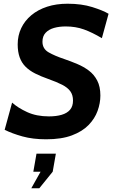

<svg xmlns="http://www.w3.org/2000/svg" viewBox="-20 -734 606 1031"><path d="M228 14Q156 14 100.5 -1.5Q45 -17 5 -37L45 -183Q76 -155 126 -132Q176 -109 243 -109Q282 -109 311 -117.5Q340 -126 356 -144.5Q372 -163 372 -194Q372 -224 357.5 -244Q343 -264 313.5 -279Q284 -294 239 -310Q199 -324 168.5 -339.5Q138 -355 117 -376Q96 -397 85.5 -426.5Q75 -456 75 -496Q75 -543 94 -583Q113 -623 148.5 -652.5Q184 -682 233 -698Q282 -714 343 -714Q418 -714 475.5 -696Q533 -678 563 -660L527 -529Q475 -560 430.5 -576Q386 -592 333 -592Q298 -592 270 -584Q242 -576 225 -558Q208 -540 208 -510Q208 -472 241 -453Q274 -434 325 -417Q360 -405 394.5 -390.5Q429 -376 457 -355Q485 -334 502 -301.5Q519 -269 519 -221Q519 -180 504 -138.5Q489 -97 455.5 -62.5Q422 -28 366 -7Q310 14 228 14ZM191 277H148L198 188H159L176 91H280L263 188Z"/></svg>

Font: Cabin VF Beta
Style: Italic
Weight: 400
Italic angle: -7°
Designer: Pablo Impallari
Foundry: Pablo Impallari. http://www.impallari.com Igino Marini. http://www.ikern.com
Version: Version 2.300